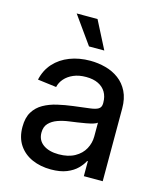

<svg xmlns="http://www.w3.org/2000/svg" viewBox="-112 -820 767 912"><g transform="rotate(15 271.5 -364.0)"><path d="M224.1 9.8Q172.4 9.8 131.1 -8.5Q89.8 -26.9 65.9 -62.7Q42 -98.6 42 -150.9Q42 -196.3 59.6 -224.9Q77.1 -253.4 106.7 -270Q136.2 -286.6 173.3 -295.2Q210.4 -303.7 249 -308.6Q298.3 -314.9 327.6 -318.4Q356.9 -321.8 370.1 -330.1Q383.3 -338.4 383.3 -357.4V-361.3Q383.3 -390.6 370.6 -412.4Q357.9 -434.1 333.5 -446Q309.1 -458 273.4 -458Q237.8 -458 211.4 -446.5Q185.1 -435.1 168.7 -416.3Q152.3 -397.5 147.5 -375L55.2 -386.7Q65.9 -435.1 96.4 -468.8Q127 -502.4 172.4 -520Q217.8 -537.6 272.9 -537.6Q311.5 -537.6 348.1 -527.8Q384.8 -518.1 413.8 -496.6Q442.9 -475.1 460 -440.7Q477.1 -406.2 477.1 -357.9V0H384.3V-73.7H380.9Q371.1 -54.2 351.8 -34.9Q332.5 -15.6 301.3 -2.9Q270 9.8 224.1 9.8ZM241.2 -69.3Q288.6 -69.3 320.3 -87.2Q352.1 -105 367.7 -133.8Q383.3 -162.6 383.3 -195.3V-262.7Q377.9 -257.8 363.5 -253.4Q349.1 -249 329.3 -245.4Q309.6 -241.7 288.8 -238.8Q268.1 -235.8 250.5 -233.4Q220.2 -229.5 194.3 -220.2Q168.5 -210.9 152.3 -193.8Q136.2 -176.8 136.2 -147.9Q136.2 -110.4 165 -89.8Q193.8 -69.3 241.2 -69.3ZM248.5 -601.6 151.4 -737.8H253.9L323.7 -601.6Z"/></g></svg>

Font: Inter Cardless Tabular
Style: Regular
Weight: 400
Designer: Rasmus Andersson
Foundry: rsms
Version: Version 4.000;git-4fc901f